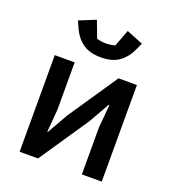

<svg xmlns="http://www.w3.org/2000/svg" viewBox="-138 -866 873 971"><g transform="rotate(20 299.0 -380.5)"><path d="M78 0V-520H185V-266L175 -143H178L241 -254L421 -520H520V0H413V-254L424 -377H420L357 -266L177 0ZM300 -589Q241 -589 205 -613.5Q169 -638 148 -681L128 -725L217 -761L251 -671Q260 -668 274 -666Q288 -664 300 -664Q312 -664 326 -666Q340 -668 349 -671L383 -761L472 -725L452 -681Q431 -638 395 -613.5Q359 -589 300 -589Z"/></g></svg>

Font: IBM Plex Sans Medium
Style: Regular
Weight: 500
Designer: Mike Abbink, Paul van der Laan, Pieter van Rosmalen
Foundry: Bold Monday
Version: Version 3.201